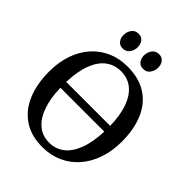

<svg xmlns="http://www.w3.org/2000/svg" viewBox="-264 -1095 1248 1248"><g transform="rotate(45 360.5 -471.0)"><path d="M354.5 11Q246.5 12.5 174.8 -35.8Q103 -84 67.5 -169.8Q32 -255.5 32 -367Q32 -455.5 57 -526.5Q82 -597.5 127.5 -647.8Q173 -698 234.5 -724.8Q296 -751.5 369 -751.5Q476 -751.5 547 -705.5Q618 -659.5 653.5 -576Q689 -492.5 689 -380.5Q689 -292.5 664.2 -220.8Q639.5 -149 594.5 -97.5Q549.5 -46 488.2 -18Q427 10 354.5 11ZM359 -40.5Q417.5 -40.5 461.8 -74.5Q506 -108.5 532 -176.5Q558 -244.5 562 -345H158.5Q161 -250.5 185 -182.2Q209 -114 253 -77.2Q297 -40.5 359 -40.5ZM158.5 -398.5H562.5Q560.5 -493.5 536.5 -561Q512.5 -628.5 468.2 -664.2Q424 -700 361.5 -700Q303 -700 258.5 -667Q214 -634 188 -567Q162 -500 158.5 -398.5ZM262.5 -811.5Q235.5 -811.5 220.8 -831Q206 -850.5 206 -877Q206 -906.5 222.5 -929.8Q239 -953 270.5 -953H271.5Q298.5 -953 313.2 -933.5Q328 -914 328 -887.5Q328 -858 311.5 -834.8Q295 -811.5 263.5 -811.5ZM450.5 -811.5Q423.5 -811.5 408.8 -831Q394 -850.5 394 -877Q394 -906.5 410.5 -929.8Q427 -953 458.5 -953H459.5Q486.5 -953 501.2 -933.5Q516 -914 516 -887.5Q516 -858 499.5 -834.8Q483 -811.5 451.5 -811.5Z"/></g></svg>

Font: Merriweather 28pt Medium
Style: Regular
Weight: 500
Version: Version 2.100